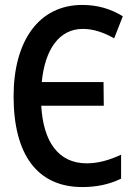

<svg xmlns="http://www.w3.org/2000/svg" viewBox="-20 -747 540 777"><path d="M313 10C371 10 423 -1 470 -24V-121C423 -99 377 -86 331 -86C216 -86 155 -174 147 -319H400L399 -415H149C162 -548 220 -630 315 -630C359 -630 398 -616 442 -592L477 -681C429 -711 375 -727 313 -727C137 -727 35 -581 35 -357C35 -123 130 10 313 10Z"/></svg>

Font: Noto Sans Mono ExtraCondensed SemiBold
Style: Regular
Weight: 600
Width: 2
Designer: Monotype Design Team
Foundry: Monotype Imaging Inc.
Version: Version 2.014